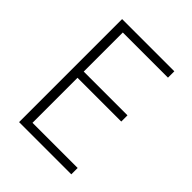

<svg xmlns="http://www.w3.org/2000/svg" viewBox="-206 -846 962 962"><g transform="rotate(45 275.0 -365.0)"><path d="M95 0V-730H465V-685H145V-408H455V-364H145V-45H465V0Z"/></g></svg>

Font: M PLUS Code Latin SemiExpanded Light
Style: Regular
Weight: 300
Width: 6
Designer: Coji Morishita
Foundry: UNDERFOREST DESIGN
Version: Version 1.002; ttfautohint (v1.8.3)